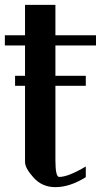

<svg xmlns="http://www.w3.org/2000/svg" viewBox="-20 -770 456 790"><path d="M375 -625V-583H208V-458H333V-417H208V-110.4Q208 -42 223.6 -42Q260.7 -42 333 -85Q333 -85 333 -41Q267.6 0 208 0Q153.3 0 118.2 -39.1Q83 -78.1 83 -103.5V-417H42V-458H83V-583H0V-625H83V-750H208V-625Z"/></svg>

Font: okolaks
Style: Bold
Weight: 600
Width: 8
Version: Version 000.6.0